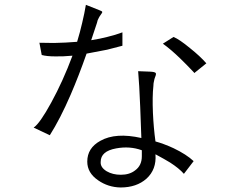

<svg xmlns="http://www.w3.org/2000/svg" viewBox="-20 -787 1040 811"><path d="M399.4 -744.1 342.8 -766.6Q336.9 -731.4 327.1 -690.4Q318.4 -652.3 305.7 -610.4Q256.8 -606.4 208 -605.5Q169.9 -605.5 146.5 -606.4L156.2 -554.7Q177.7 -548.8 213.9 -548.8Q244.1 -547.9 286.1 -551.8Q246.1 -444.3 196.3 -353.5Q148.4 -265.6 122.1 -248L190.4 -215.8Q234.4 -285.2 278.3 -386.7Q312.5 -465.8 345.7 -560.5Q389.6 -568.4 432.6 -577.1Q472.7 -586.9 497.1 -593.8V-650.4Q468.8 -639.6 432.6 -630.9Q402.3 -623 365.2 -617.2L389.6 -690.4Q391.6 -702.1 397.5 -711.9Q400.4 -717.8 406.2 -725.6Q412.1 -733.4 412.1 -736.3Q411.1 -740.2 399.4 -744.1ZM712.9 -630.9 668 -602.5Q702.1 -578.1 742.2 -539.1Q764.6 -517.6 797.9 -482.4L800.8 -478.5L851.6 -519.5Q825.2 -549.8 782.2 -584Q737.3 -621.1 712.9 -630.9ZM613.3 -484.4 563.5 -486.3Q568.4 -431.6 572.3 -334Q575.2 -258.8 577.1 -204.1Q468.8 -228.5 404.3 -192.4Q348.6 -162.1 348.6 -104.5Q348.6 -56.6 394.5 -25.4Q436.5 3.9 489.3 4.9Q556.6 4.9 598.6 -32.2Q641.6 -71.3 636.7 -134.8H637.7Q675.8 -114.3 698.2 -100.6Q736.3 -76.2 756.8 -52.7L797.9 -106.4Q767.6 -134.8 712.9 -161.1Q669.9 -180.7 636.7 -189.5Q628.9 -246.1 626 -309.6Q623 -379.9 627.9 -423.8Q627.9 -435.5 630.9 -446.3Q631.8 -453.1 635.7 -462.9Q640.6 -474.6 637.7 -478.5Q634.8 -483.4 613.3 -484.4ZM579.1 -152.3V-127Q579.1 -87.9 550.8 -67.4Q527.3 -48.8 490.2 -48.8Q456.1 -48.8 430.7 -63.5Q403.3 -80.1 405.3 -103.5Q405.3 -148.4 470.7 -160.2Q528.3 -170.9 579.1 -152.3Z"/></svg>

Font: Dotum
Style: Regular
Weight: 400
Version: Version 2.21